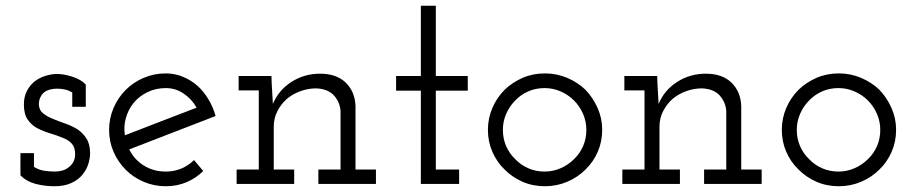

<svg xmlns="http://www.w3.org/2000/svg" viewBox="-20 -639 3168 667"><path d="M267 -33Q281 -50 287 -70Q293 -90 293 -106Q293 -138 280.5 -157.5Q268 -177 249 -190Q229 -202 206 -210Q183 -218 164 -226Q144 -234 130 -245Q116 -256 115 -276Q115 -290 120 -300.5Q125 -311 133 -318Q142 -325 154 -328Q166 -331 178 -331Q193 -331 206 -328Q219 -325 231 -318V-268H278V-345Q269 -355 256 -362Q243 -369 230 -373Q214 -378 201.5 -380Q189 -382 177 -382Q159 -382 138 -375.5Q117 -369 100 -356Q84 -343 73.5 -323Q63 -303 63 -276Q63 -242 76.5 -223Q90 -204 109 -194Q130 -183 153.5 -176Q177 -169 196 -161Q216 -154 228.5 -141Q241 -128 241 -104Q241 -88 235 -77Q229 -66 220 -59Q209 -50 196.5 -46.5Q184 -43 171 -43Q150 -43 132.5 -46Q115 -49 98 -59V-107H51V-30Q73 -8 104.5 0Q136 8 169 8Q204 8 228.5 -3.5Q253 -15 267 -33Z M556 -333Q590 -333 618 -314Q646 -295 663 -265Q600 -241 538 -217Q476 -193 414 -169Q409 -199 417 -228Q425 -257 443 -280Q462 -304 491.5 -318.5Q521 -333 556 -333ZM686 -45 654 -83Q635 -64 610 -53.5Q585 -43 556 -43Q513 -43 479.5 -64Q446 -85 429 -120Q504 -149 579 -178Q654 -207 729 -236Q720 -268 703.5 -295Q687 -322 666 -341Q643 -361 615 -372.5Q587 -384 556 -384Q515 -384 479 -368.5Q443 -353 417 -327Q390 -300 374.5 -264Q359 -228 359 -188Q359 -147 374.5 -111.5Q390 -76 417 -49Q443 -23 479 -7.5Q515 8 556 8Q595 8 628 -6Q661 -20 686 -45Z M1002 0V-50H931V-199Q931 -228 943.5 -252.5Q956 -277 976 -295Q996 -312 1023 -322Q1050 -332 1079 -332Q1120 -330 1140.5 -307Q1161 -284 1163 -253V-50H1086V0H1286V-50H1215V-271Q1213 -321 1181 -352Q1149 -383 1092 -383Q1037 -383 992.5 -354.5Q948 -326 928 -278Q927 -297 926 -312Q925 -327 924 -346L923 -375H809V-325H879V-50H802V0Z M1575 0V-50H1494V-324H1605V-375H1494V-619H1442V-375H1356V-324H1442V0Z M2014 -50Q2041 -76 2056.5 -111.5Q2072 -147 2072 -188Q2072 -228 2056 -264Q2040 -300 2014 -327Q1987 -353 1950.5 -368.5Q1914 -384 1873 -384Q1831 -384 1795.5 -368.5Q1760 -353 1733 -327Q1706 -300 1690.5 -264Q1675 -228 1675 -188Q1675 -147 1690.5 -111.5Q1706 -76 1733 -50Q1760 -23 1795.5 -7.5Q1831 8 1873 8Q1914 8 1950.5 -7.5Q1987 -23 2014 -50ZM1770 -86Q1750 -105 1738.5 -131Q1727 -157 1727 -188Q1727 -217 1738.5 -243.5Q1750 -270 1770 -290Q1789 -310 1815 -321.5Q1841 -333 1872 -333Q1901 -333 1927.5 -321.5Q1954 -310 1974 -290Q1994 -270 2005.5 -243.5Q2017 -217 2017 -188Q2017 -157 2005.5 -131Q1994 -105 1974 -86Q1954 -66 1927.5 -54.5Q1901 -43 1872 -43Q1841 -43 1815 -54.5Q1789 -66 1770 -86Z M2342 0V-50H2271V-199Q2271 -228 2283.5 -252.5Q2296 -277 2316 -295Q2336 -312 2363 -322Q2390 -332 2419 -332Q2460 -330 2480.5 -307Q2501 -284 2503 -253V-50H2426V0H2626V-50H2555V-271Q2553 -321 2521 -352Q2489 -383 2432 -383Q2377 -383 2332.5 -354.5Q2288 -326 2268 -278Q2267 -297 2266 -312Q2265 -327 2264 -346L2263 -375H2149V-325H2219V-50H2142V0Z M3035 -50Q3062 -76 3077.5 -111.5Q3093 -147 3093 -188Q3093 -228 3077 -264Q3061 -300 3035 -327Q3008 -353 2971.5 -368.5Q2935 -384 2894 -384Q2852 -384 2816.5 -368.5Q2781 -353 2754 -327Q2727 -300 2711.5 -264Q2696 -228 2696 -188Q2696 -147 2711.5 -111.5Q2727 -76 2754 -50Q2781 -23 2816.5 -7.5Q2852 8 2894 8Q2935 8 2971.5 -7.5Q3008 -23 3035 -50ZM2791 -86Q2771 -105 2759.5 -131Q2748 -157 2748 -188Q2748 -217 2759.5 -243.5Q2771 -270 2791 -290Q2810 -310 2836 -321.5Q2862 -333 2893 -333Q2922 -333 2948.5 -321.5Q2975 -310 2995 -290Q3015 -270 3026.5 -243.5Q3038 -217 3038 -188Q3038 -157 3026.5 -131Q3015 -105 2995 -86Q2975 -66 2948.5 -54.5Q2922 -43 2893 -43Q2862 -43 2836 -54.5Q2810 -66 2791 -86Z"/></svg>

Font: Josefin Slab Thin Medium
Style: Regular
Weight: 500
Version: Version 2.000